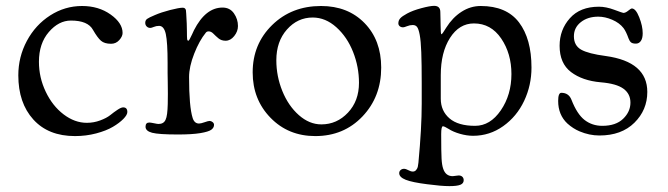

<svg xmlns="http://www.w3.org/2000/svg" viewBox="-20 -448 2260 650"><path d="M257.8 -427.7Q314 -427.7 354.5 -398.9Q395 -370.1 395 -336.4Q395 -324.7 383.8 -312.3Q372.6 -299.8 356 -299.8Q333.5 -299.8 321.8 -310.1Q310.1 -320.3 294.9 -346.7Q277.8 -378.4 220.2 -378.4Q178.7 -378.4 145.3 -339.6Q111.8 -300.8 111.8 -238.8Q111.8 -185.5 134.8 -137.5Q157.7 -89.4 195.3 -60.8Q232.9 -32.2 273.9 -32.2Q297.4 -32.2 319.1 -40.3Q340.8 -48.3 353.3 -58.3Q365.7 -68.4 377.9 -76.4Q390.1 -84.5 397 -84.5Q411.1 -84.5 411.1 -68.8Q411.1 -59.1 397.7 -45.4Q384.3 -31.7 362.1 -18.6Q339.8 -5.4 305.4 3.7Q271 12.7 233.9 12.7Q143.6 12.7 92.8 -43.5Q42 -99.6 42 -192.9Q42 -255.4 71 -309.6Q100.1 -363.8 149.9 -395.8Q199.7 -427.7 257.8 -427.7Z M547.4 -200.7V-234.4Q547.4 -305.2 541.3 -332.8Q535.2 -360.4 518.6 -360.4Q508.8 -360.4 500.7 -356.9Q492.7 -353.5 488.8 -353.5Q481.4 -353.5 476.6 -358.4Q471.7 -363.3 471.7 -370.6Q471.7 -379.4 478 -384Q484.4 -388.7 504.4 -397Q525.4 -406.2 555.9 -414.1Q586.4 -421.9 598.6 -421.9Q604 -421.9 606.4 -419.2Q608.9 -416.5 609.4 -413.6Q609.9 -410.6 610.4 -401.9Q612.8 -365.2 612.8 -341.8Q612.8 -321.8 613.5 -315.9Q614.3 -310.1 617.7 -310.1Q619.1 -310.1 622.3 -315.7Q625.5 -321.3 630.4 -332Q635.3 -342.8 636.7 -345.7Q675.8 -422.4 733.4 -422.4Q758.3 -422.4 772 -402.8Q785.6 -383.3 785.6 -359.9Q785.6 -341.8 772.9 -325.9Q760.3 -310.1 743.7 -310.1Q729.5 -310.1 719.7 -318.1Q710 -326.2 702.4 -334Q694.8 -341.8 686.5 -341.8Q680.2 -341.8 676.8 -337.4Q654.8 -310.5 637.5 -266.4Q620.1 -222.2 620.1 -187Q620.1 -86.4 632.3 -48.3Q638.2 -29.8 653.8 -29.8Q660.2 -29.8 672.6 -34.2Q685.1 -38.6 689.5 -38.6Q694.8 -38.6 699.7 -34.7Q704.6 -30.8 704.6 -25.4Q704.6 -15.6 695.3 -8.8Q686 -2 658 2.7Q629.9 7.3 582.5 7.3Q517.6 7.3 495.1 1.5Q472.7 -4.4 472.7 -19Q472.7 -33.2 485.4 -33.2Q489.7 -33.2 501.2 -30.8Q512.7 -28.3 516.6 -28.3Q534.2 -28.3 540.5 -42.5Q543.9 -49.3 545.7 -63Q547.4 -76.7 547.9 -95.7Q548.3 -114.7 548.3 -131.1Q548.3 -147.5 547.9 -169.2Q547.4 -190.9 547.4 -200.7Z M835.4 -203.1Q835.4 -298.8 901.4 -363.3Q967.3 -427.7 1066.9 -427.7Q1157.7 -427.7 1214.1 -369.9Q1270.5 -312 1270.5 -219.2Q1270.5 -120.6 1207.3 -54Q1144 12.7 1047.4 12.7Q956.1 12.7 895.8 -49.3Q835.4 -111.3 835.4 -203.1ZM1067.9 -26.9Q1120.6 -26.9 1158 -66.7Q1195.3 -106.4 1195.3 -167.5Q1195.3 -221.7 1175.3 -272.2Q1155.3 -322.8 1118.7 -355.7Q1082 -388.7 1038.6 -388.7Q987.3 -388.7 951.4 -348.1Q915.5 -307.6 915.5 -244.1Q915.5 -189.9 935.8 -139.9Q956.1 -89.8 991.7 -58.3Q1027.3 -26.9 1067.9 -26.9Z M1407.7 -97.2V-167Q1407.7 -232.4 1406.2 -271Q1404.8 -309.6 1400.9 -330.1Q1397 -350.6 1391.8 -356.9Q1386.7 -363.3 1377.4 -363.3Q1367.7 -363.3 1358.2 -359.4Q1348.6 -355.5 1344.7 -355.5Q1337.4 -355.5 1333 -359.4Q1328.6 -363.3 1328.6 -369.1Q1328.6 -378.9 1335 -386Q1341.3 -393.1 1358.4 -402.3Q1377.4 -412.6 1406.7 -420.4Q1436 -428.2 1449.7 -428.2Q1470.7 -428.2 1470.7 -407.2Q1470.7 -401.4 1471.2 -386.2Q1471.7 -371.1 1471.7 -360.8Q1471.7 -332 1474.6 -332Q1477.5 -332.5 1490.7 -354.5Q1512.2 -388.7 1542.5 -408.2Q1572.8 -427.7 1607.4 -427.7Q1694.8 -427.7 1737.1 -372.1Q1779.3 -316.4 1779.3 -219.2Q1779.3 -159.2 1754.4 -106.4Q1729.5 -53.7 1683.6 -21Q1637.7 11.7 1581.5 11.7Q1560.5 11.7 1537.4 5.1Q1514.2 -1.5 1498.5 -11.7Q1484.4 -20.5 1479.5 -20.5Q1473.6 -20.5 1473.6 6.3Q1473.6 67.4 1474.9 89.4Q1476.1 111.3 1480.5 123.5Q1488.8 148.4 1512.7 148.4Q1516.1 148.4 1522.5 147.2Q1528.8 146 1532.7 146Q1540.5 146 1545.2 150.4Q1549.8 154.8 1549.8 162.1Q1549.8 172.9 1538.6 177.5Q1527.3 182.1 1501.5 182.1Q1474.1 182.1 1426.8 175.8Q1375.5 169.4 1353.5 160.6Q1331.5 151.9 1331.5 138.2Q1331.5 131.8 1336.2 127.7Q1340.8 123.5 1347.7 123.5Q1354 123.5 1362.5 128.2Q1371.1 132.8 1377.4 132.8Q1384.8 132.8 1388.9 127.4Q1393.1 122.1 1394.3 117.2Q1395.5 112.3 1396.5 103Q1407.7 -14.6 1407.7 -97.2ZM1588.4 -22Q1639.6 -22 1675.5 -74.5Q1711.4 -127 1711.4 -197.3Q1711.4 -266.6 1676.8 -317.6Q1642.1 -368.7 1584.5 -368.7Q1534.7 -368.7 1503.4 -319.6Q1472.2 -270.5 1472.2 -193.8V-113.8Q1472.2 -72.8 1501.5 -47.4Q1530.8 -22 1588.4 -22Z M1914.6 -110.4Q1933.6 -61.5 1959.2 -41.7Q1984.9 -22 2019 -22Q2064.9 -22 2089.6 -45.9Q2114.3 -69.8 2114.3 -100.6Q2114.3 -130.4 2090.6 -147.7Q2066.9 -165 2013.7 -169.4Q1951.7 -174.8 1913.1 -204.1Q1874.5 -233.4 1874.5 -293Q1874.5 -347.2 1909.2 -386.2Q1943.8 -425.3 2007.8 -425.3Q2031.7 -425.3 2059.8 -414.8Q2087.9 -404.3 2090.3 -404.3Q2097.7 -404.3 2106.9 -411.9Q2116.2 -419.4 2118.7 -419.4Q2132.3 -419.4 2144 -389.6Q2155.8 -359.9 2155.8 -335.4Q2155.8 -317.9 2149.4 -309.1Q2143.1 -300.3 2132.8 -300.3Q2121.6 -300.3 2116.5 -304.4Q2111.3 -308.6 2107.9 -317.9Q2099.6 -341.3 2090.8 -353Q2077.1 -370.6 2052.7 -381.1Q2028.3 -391.6 2005.4 -391.6Q1969.7 -391.6 1946.3 -373Q1922.9 -354.5 1922.9 -325.2Q1922.9 -293.9 1947.3 -280Q1971.7 -266.1 2031.2 -258.3Q2171.4 -238.8 2171.4 -136.7Q2171.4 -75.7 2127.7 -32.5Q2084 10.7 2009.3 10.7Q1975.1 10.7 1941.9 -3.4Q1919.9 -12.7 1900.9 -29.8Q1869.6 -59.1 1869.6 -106.4Q1869.6 -133.8 1880.4 -133.8Q1905.3 -133.8 1914.6 -110.4Z"/></svg>

Font: Cooper*
Style: Regular
Weight: 400
Designer: Owen Earl
Foundry: indestructible type*
Version: Version 0.001